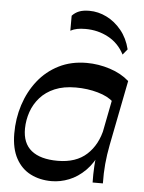

<svg xmlns="http://www.w3.org/2000/svg" viewBox="-56 -853 680 908"><g transform="rotate(5 284.0 -399.0)"><path d="M479.3 -387.5Q453.6 -412.6 404.4 -426.6Q355.3 -440.7 299.4 -440.7Q241.6 -440.7 199.6 -423Q157.6 -405.2 130.5 -374.6Q103.4 -343.9 90.2 -305.8Q77.1 -267.7 76.4 -226.9Q75.7 -157 118.4 -122.4Q161.1 -87.8 243.3 -87.8Q330.3 -87.8 381.4 -134.6Q432.6 -181.4 448.9 -261.6L441.7 -148.8Q418.3 -93.2 382.7 -57.7Q347.1 -22.3 305.7 -5.9Q264.4 10.5 222.7 10.5Q167.1 10.5 123.3 -11.7Q79.4 -33.8 53.9 -80.3Q28.3 -126.8 28 -198.1Q27.7 -269.8 48.8 -335.1Q70 -400.5 110.1 -451.3Q150.2 -502.2 208.5 -531.6Q266.8 -561 340.7 -561Q396.6 -561 451.1 -543.4Q505.6 -525.8 542.9 -492.6ZM417.2 0Q416.2 -38 418.6 -78.3Q420.9 -118.6 429.9 -168L495.2 -501.8L542.9 -492.6L482.3 -184.2Q473 -136.4 469 -92.6Q465 -48.8 466 0ZM505.6 -615.1Q478.9 -667.1 429.5 -693.8Q380.2 -720.5 320.6 -720.5Q298.4 -720.5 281.4 -717.2Q264.5 -713.9 249.7 -705.9L249.8 -777.1Q263.9 -792.5 283 -800Q302.1 -807.6 331.7 -807.6Q373.9 -807.6 413.7 -787.9Q453.4 -768.3 483.8 -731.3Q514.3 -694.3 527.4 -641.6Z"/></g></svg>

Font: Savate ExtraLight
Style: Italic
Weight: 200
Italic angle: -11°
Designer: Max Esnée
Foundry: Plomb Type
Version: Version 2.000